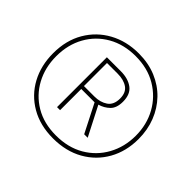

<svg xmlns="http://www.w3.org/2000/svg" viewBox="-165 -937 1160 1160"><g transform="rotate(45 415.0 -357.0)"><path d="M412 8Q302 8 220 -39.5Q138 -87 93.5 -169.5Q49 -252 49 -357Q49 -467 97 -549Q145 -631 228 -676.5Q311 -722 416 -722Q499 -722 566 -694Q633 -666 681 -616Q729 -566 755 -499.5Q781 -433 781 -355Q781 -250 735 -168Q689 -86 606 -39Q523 8 412 8ZM412 -17Q516 -17 593 -62Q670 -107 712.5 -184.5Q755 -262 755 -357Q755 -452 712.5 -529Q670 -606 593.5 -651.5Q517 -697 414 -697Q314 -697 237.5 -653.5Q161 -610 118 -533Q75 -456 75 -357Q75 -261 116.5 -184Q158 -107 233.5 -62Q309 -17 412 -17ZM296 -143V-569H415Q477 -569 516 -540.5Q555 -512 555 -448Q555 -394 527.5 -367.5Q500 -341 462 -330L558 -143H528L436 -324H322V-143ZM410 -348Q460 -348 494.5 -371.5Q529 -395 529 -449Q529 -500 496.5 -522.5Q464 -545 412 -545H321V-348Z"/></g></svg>

Font: Noto Sans Thai ExtCond Thin
Style: Regular
Weight: 100
Width: 2
Designer: Monotype Design Team
Foundry: Monotype Imaging Inc.
Version: Version 2.002; ttfautohint (v1.8.4.7-5d5b)